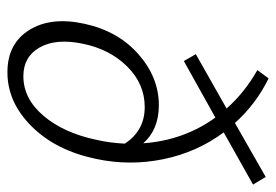

<svg xmlns="http://www.w3.org/2000/svg" viewBox="-136 -620 761 530"><g transform="rotate(90 245.0 -355.5)"><path d="M490 -673 346 -592Q401 -518 420 -425Q439 -332 419 -239Q396 -129 329.5 -62Q263 5 180 5Q101 5 63.5 -55Q26 -115 46 -207Q66 -300 130 -356.5Q194 -413 271 -413Q338 -413 376 -370Q368 -482 305 -569L149 -482L130 -515L280 -600Q237 -649 174 -685L197 -716Q268 -681 320 -623L469 -708ZM191 -39Q253 -39 300.5 -95Q348 -151 367 -243Q375 -278 377 -319Q341 -374 276 -374Q212 -374 164 -325.5Q116 -277 101 -202Q86 -129 111.5 -84Q137 -39 191 -39Z"/></g></svg>

Font: EauTest Semilight
Style: Italic
Weight: 300
Italic angle: -12°
Designer: Christian Thalmann (Catharsis Fonts)
Version: Version 0.001;PS 000.001;hotconv 1.0.88;makeotf.lib2.5.64775